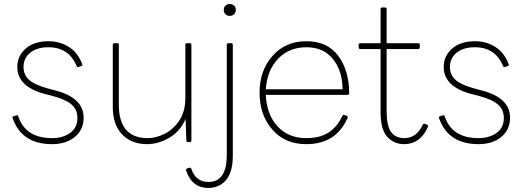

<svg xmlns="http://www.w3.org/2000/svg" viewBox="-20 -707 2617 955"><path d="M239 10Q88 10 43 -119L42 -123Q42 -127 48 -129L65 -134Q70 -134 71 -128Q107 -20 239 -20Q292 -20 328.5 -45.5Q365 -71 365 -120Q365 -163 335 -188Q305 -213 244 -229L209 -238Q66 -274 66 -374Q66 -429 108 -465.5Q150 -502 221 -502Q277 -502 322 -474Q367 -446 389 -388L390 -384Q390 -380 384 -378L367 -373Q363 -373 361 -379Q322 -472 221 -472Q164 -472 130.5 -445Q97 -418 97 -374Q97 -334 125.5 -309Q154 -284 225 -265L256 -257Q396 -220 396 -122Q396 -62 352.5 -26Q309 10 239 10Z M712 10Q633 10 587 -39Q541 -88 541 -173V-484Q541 -492 549 -492H563Q571 -492 571 -484V-187Q571 -20 715 -20Q755 -20 798 -41Q841 -62 871.5 -107Q902 -152 902 -222V-484Q902 -492 910 -492H924Q932 -492 932 -484V-8Q932 -1 924 0H915Q908 0 907 -8L903 -115Q876 -53 821.5 -21.5Q767 10 712 10Z M1123 -628Q1110 -628 1101.5 -636.5Q1093 -645 1093 -658Q1093 -671 1101.5 -679Q1110 -687 1123 -687Q1136 -687 1144.5 -679Q1153 -671 1153 -658Q1153 -645 1144.5 -636.5Q1136 -628 1123 -628ZM1017 228Q935 228 906 142L905 138Q905 133 910.5 131Q916 129 919.5 128Q923 127 925 127Q930 127 932 133Q953 198 1017 198Q1108 198 1108 64V-484Q1108 -492 1116 -492H1130Q1138 -492 1138 -484V69Q1138 176 1077 212Q1049 228 1017 228Z M1503 10Q1397 10 1334 -63Q1271 -136 1271 -246Q1271 -356 1335.5 -429Q1400 -502 1504 -502Q1608 -502 1662 -430Q1716 -358 1717 -243Q1717 -236 1709 -235H1302Q1307 -136 1361 -78Q1415 -20 1503 -20Q1573 -20 1616 -49Q1659 -78 1683 -131Q1686 -136 1690 -136Q1691 -136 1695 -134.5Q1699 -133 1704.5 -131Q1710 -129 1710 -125L1709 -121Q1652 10 1503 10ZM1684 -263Q1683 -355 1636 -413.5Q1589 -472 1504 -472Q1419 -472 1364 -415.5Q1309 -359 1302 -263Z M1991 10Q1939 10 1906 -26.5Q1873 -63 1873 -149V-463H1772Q1765 -463 1764 -471V-484Q1764 -492 1772 -492H1873V-662Q1873 -670 1881 -670H1895Q1903 -670 1903 -662V-492H2060Q2068 -492 2068 -484V-471Q2068 -464 2060 -463H1903V-154Q1903 -82 1925 -51Q1947 -20 1991 -20Q2052 -20 2083 -87Q2086 -92 2090 -92L2104 -87Q2109 -85 2109 -80L2108 -75Q2070 10 1991 10Z M2360 10Q2209 10 2164 -119L2163 -123Q2163 -127 2169 -129L2186 -134Q2191 -134 2192 -128Q2228 -20 2360 -20Q2413 -20 2449.5 -45.5Q2486 -71 2486 -120Q2486 -163 2456 -188Q2426 -213 2365 -229L2330 -238Q2187 -274 2187 -374Q2187 -429 2229 -465.5Q2271 -502 2342 -502Q2398 -502 2443 -474Q2488 -446 2510 -388L2511 -384Q2511 -380 2505 -378L2488 -373Q2484 -373 2482 -379Q2443 -472 2342 -472Q2285 -472 2251.5 -445Q2218 -418 2218 -374Q2218 -334 2246.5 -309Q2275 -284 2346 -265L2377 -257Q2517 -220 2517 -122Q2517 -62 2473.5 -26Q2430 10 2360 10Z"/></svg>

Font: YamahaIndonesia935. App Thin
Style: Regular
Weight: 100
Designer: Dalton Maag Ltd
Foundry: Dalton Maag Ltd
Version: Version 1.002